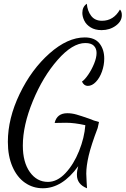

<svg xmlns="http://www.w3.org/2000/svg" viewBox="-20 -919 671 1026"><path d="M22 -161Q22 -286 85 -417Q148 -548 244.5 -633.5Q341 -719 433 -719Q486 -719 511.5 -687Q537 -655 537 -606Q537 -571 525 -537Q513 -503 492.5 -481.5Q472 -460 449 -460Q429 -460 418 -483Q433 -493 451.5 -520Q470 -547 483 -579Q496 -611 496 -636Q496 -660 481.5 -674.5Q467 -689 436 -689Q367 -689 288 -599Q209 -509 155.5 -379Q102 -249 102 -141Q102 -52 139.5 0.5Q177 53 236 53Q286 53 330 6Q374 -41 402.5 -112Q431 -183 436 -250Q378 -263 333 -263L272 -262Q284 -314 340 -314Q364 -314 388.5 -307Q413 -300 456 -285Q481 -274 509 -267L502 -235Q467 -143 454 -87.5Q441 -32 441 9Q441 25 443 55Q445 75 445 87Q391 66 391 15Q391 -7 398 -31Q313 87 209 87Q156 87 113.5 57.5Q71 28 46.5 -28.5Q22 -85 22 -161ZM420 -850Q420 -883 444 -899Q447 -861 467 -834.5Q487 -808 525 -808Q587 -808 621 -868Q631 -858 631 -838Q631 -805 598.5 -781.5Q566 -758 523 -758Q488 -758 464.5 -772.5Q441 -787 430.5 -808.5Q420 -830 420 -850Z"/></svg>

Font: Dancing Script
Style: Regular
Weight: 400
Designer: Pablo Impallari
Foundry: Pablo Impallari
Version: Version 2.000